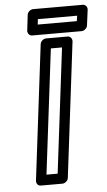

<svg xmlns="http://www.w3.org/2000/svg" viewBox="-58 -862 516 925"><g transform="rotate(-5 200.0 -400.0)"><path d="M133 -25 207 -629H261L187 -25ZM80 0C79 11 86 25 101 25H206C217 25 232 15 234 0L314 -654C315 -665 307 -679 292 -679H188C177 -679 162 -669 160 -654ZM154 -749 157 -775H347L343 -749ZM101 -724C100 -713 108 -699 123 -699H362C373 -699 388 -709 390 -724L400 -800C401 -811 393 -825 378 -825H138C127 -825 112 -815 110 -800Z"/></g></svg>

Font: Falling Sky
Style: CondOuObl
Weight: 400
Designer: Paul D. Hunt
Foundry: Adobe Systems Incorporated
Version: Version 1.02